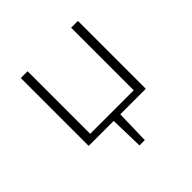

<svg xmlns="http://www.w3.org/2000/svg" viewBox="-151 -539 820 820"><g transform="rotate(-45 258.5 -129.0)"><path d="M390 -410H431V0H277L273 152H241L237 0H86V-410H127V-32H390Z"/></g></svg>

Font: EauTest Light
Style: Regular
Weight: 300
Designer: Christian Thalmann (Catharsis Fonts)
Version: Version 0.001;PS 000.001;hotconv 1.0.88;makeotf.lib2.5.64775